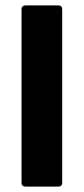

<svg xmlns="http://www.w3.org/2000/svg" viewBox="-20 -693 311 713"><path d="M211 -14Q211 0 196 0H76Q60 0 60 -14V-658Q60 -673 76 -673H196Q211 -673 211 -658Z"/></svg>

Font: Glory Thin ExtraBold
Style: Regular
Weight: 800
Version: Version 1.011